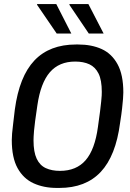

<svg xmlns="http://www.w3.org/2000/svg" viewBox="-20 -915 640 945"><path d="M260 10Q195 10 145 -13Q95 -36 66.5 -87.5Q38 -139 38 -226Q38 -240 39.5 -258Q41 -276 44.5 -304Q48 -332 53 -376Q75 -539 149.5 -617.5Q224 -696 354 -696H365Q431 -696 480.5 -673.5Q530 -651 558.5 -599Q587 -547 587 -460Q587 -447 585.5 -428.5Q584 -410 581 -382Q578 -354 571 -310Q550 -148 476 -69Q402 10 272 10ZM275 -74Q356 -74 401.5 -126.5Q447 -179 462 -290Q469 -337 472.5 -367Q476 -397 478 -415Q480 -433 480.5 -444Q481 -455 481 -463Q481 -521 465 -553Q449 -585 420 -598.5Q391 -612 350 -612Q271 -612 225.5 -559.5Q180 -507 164 -397Q157 -350 153 -320Q149 -290 147.5 -271.5Q146 -253 145.5 -242.5Q145 -232 145 -224Q145 -167 160.5 -134Q176 -101 205.5 -87.5Q235 -74 275 -74ZM417 -750 321 -892 323 -895H415L490 -750ZM259 -750 162 -892 163 -895H257L331 -750Z"/></svg>

Font: Chivo Mono
Style: Italic
Weight: 400
Italic angle: -8.05°
Monospace: yes
Version: Version 1.008